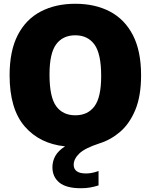

<svg xmlns="http://www.w3.org/2000/svg" viewBox="-20 -770 800 1020"><path d="M409.5 230Q332 230 295.2 199.8Q258.5 169.5 258.5 118.5Q258.5 86.5 273.8 58.8Q289 31 325.5 7.5Q190 -6.5 110.5 -99.2Q31 -192 31 -370Q31 -500 74.5 -584Q118 -668 196.8 -709Q275.5 -750 380 -750Q485 -750 563.5 -709Q642 -668 685.8 -583.8Q729.5 -499.5 729.5 -370Q729.5 -260 699 -186.5Q668.5 -113 618.5 -70Q568.5 -27 509 -8.5Q430.5 17 401 45.8Q371.5 74.5 371.5 105.5Q371.5 127 387 139.2Q402.5 151.5 438 151.5Q451.5 151.5 468 148.5Q484.5 145.5 503.5 138.5V215Q483 221.5 460.5 225.8Q438 230 409.5 230ZM380 -157.5Q446.5 -157.5 482 -205.5Q517.5 -253.5 517.5 -366Q517.5 -484.5 481.8 -533.5Q446 -582.5 380 -582.5Q314 -582.5 278.5 -534.8Q243 -487 243 -374Q243 -255 278.2 -206.2Q313.5 -157.5 380 -157.5Z"/></svg>

Font: Encode Sans SmCnd Black
Style: Regular
Weight: 900
Width: 4
Designer: Multiple Designers
Foundry: Impallari Type
Version: Version 3.002; ttfautohint (v1.8.3) -l 8 -r 50 -G 200 -x 14 